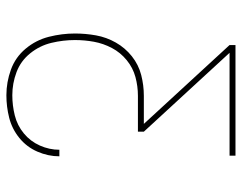

<svg xmlns="http://www.w3.org/2000/svg" viewBox="-100 -470 775 616"><g transform="rotate(90 288.0 -162.5)"><path d="M286 205Q323 205 358.5 196Q394 187 423 163.5Q452 140 467 105.5Q482 71 482 35H461Q461 67 447.5 97.5Q434 128 408.5 149Q383 170 351 178Q319 186 286 186Q248 186 212 172.5Q176 159 151.5 128.5Q127 98 118 60.5Q109 23 109 -15Q109 -46 114.5 -76Q120 -106 134.5 -133.5Q149 -161 173.5 -181Q198 -201 227.5 -209Q257 -217 288 -217H403V-236L150 -511H480V-530H125V-511L378 -236H288Q254 -236 221 -227.5Q188 -219 161 -197.5Q134 -176 117 -146Q100 -116 94 -82.5Q88 -49 88 -15Q88 27 98.5 68.5Q109 110 136.5 143Q164 176 204 190.5Q244 205 286 205Z"/></g></svg>

Font: Iosevka Sparkle Thin
Style: Regular
Weight: 100
Designer: Belleve Invis
Foundry: Belleve Invis
Version: Version 4.5.0; ttfautohint (v1.8.3)